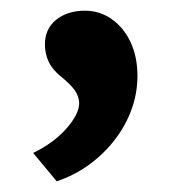

<svg xmlns="http://www.w3.org/2000/svg" viewBox="-20 -146 321 359"><path d="M42 140Q81 121 104.5 94Q128 67 128 47Q128 38 123 28Q118 18 101 3Q79 -14 71.5 -29.5Q64 -45 64 -63Q64 -92 85 -109Q106 -126 139 -126Q166 -126 188.5 -110.5Q211 -95 224 -67.5Q237 -40 237 -4Q237 28 226 58.5Q215 89 194.5 115.5Q174 142 146.5 162Q119 182 86 193Z"/></svg>

Font: Mach SemiBold
Style: Regular
Weight: 600
Version: Version 1.002